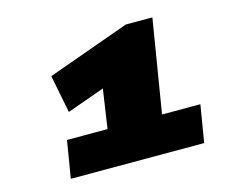

<svg xmlns="http://www.w3.org/2000/svg" viewBox="-97 -848 1244 997"><g transform="rotate(-15 525.0 -350.0)"><path d="M168 0 201 -200H419L450 -410L248 -338L208 -541L651 -700H794L712 -200H918L885 0Z"/></g></svg>

Font: Georama ExtraExtended Black
Style: Italic
Weight: 900
Width: 8
Italic angle: -9°
Designer: Jean-Baptiste Levee
Foundry: Production Type
Version: Version 1.000